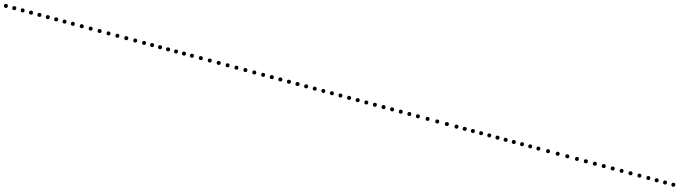

<svg xmlns="http://www.w3.org/2000/svg" viewBox="55 -934 4776 1341"><g transform="rotate(15 2443.0 -264.0)"><path d="M14 -250Q0 -250 0 -264Q0 -278 14 -278Q27 -278 27 -264Q27 -250 14 -250ZM74 -250Q60 -250 60 -264Q60 -278 74 -278Q88 -278 88 -264Q88 -250 74 -250ZM135 -250Q121 -250 121 -264Q121 -278 135 -278Q148 -278 148 -264Q148 -250 135 -250ZM195 -250Q181 -250 181 -264Q181 -278 195 -278Q209 -278 209 -264Q209 -250 195 -250ZM256 -250Q242 -250 242 -264Q242 -278 256 -278Q270 -278 270 -264Q270 -250 256 -250ZM316 -250Q303 -250 303 -264Q303 -278 316 -278Q330 -278 330 -264Q330 -250 316 -250ZM377 -250Q363 -250 363 -264Q363 -278 377 -278Q391 -278 391 -264Q391 -250 377 -250ZM437 -250Q424 -250 424 -264Q424 -278 437 -278Q451 -278 451 -264Q451 -250 437 -250Z M498 -250Q484 -250 484 -264Q484 -278 498 -278Q511 -278 511 -264Q511 -250 498 -250ZM562 -250Q548 -250 548 -264Q548 -278 562 -278Q576 -278 576 -264Q576 -250 562 -250ZM626 -250Q613 -250 613 -264Q613 -278 626 -278Q640 -278 640 -264Q640 -250 626 -250ZM691 -250Q677 -250 677 -264Q677 -278 691 -278Q705 -278 705 -264Q705 -250 691 -250ZM755 -250Q742 -250 742 -264Q742 -278 755 -278Q769 -278 769 -264Q769 -250 755 -250ZM820 -250Q806 -250 806 -264Q806 -278 820 -278Q833 -278 833 -264Q833 -250 820 -250ZM884 -250Q870 -250 870 -264Q870 -278 884 -278Q898 -278 898 -264Q898 -250 884 -250ZM948 -250Q935 -250 935 -264Q935 -278 948 -278Q962 -278 962 -264Q962 -250 948 -250Z M1013 -250Q999 -250 999 -264Q999 -278 1013 -278Q1026 -278 1026 -264Q1026 -250 1013 -250ZM1070 -250Q1057 -250 1057 -264Q1057 -278 1070 -278Q1084 -278 1084 -264Q1084 -250 1070 -250ZM1128 -250Q1114 -250 1114 -264Q1114 -278 1128 -278Q1142 -278 1142 -264Q1142 -250 1128 -250ZM1186 -250Q1172 -250 1172 -264Q1172 -278 1186 -278Q1200 -278 1200 -264Q1200 -250 1186 -250ZM1243 -250Q1230 -250 1230 -264Q1230 -278 1243 -278Q1257 -278 1257 -264Q1257 -250 1243 -250ZM1301 -250Q1287 -250 1287 -264Q1287 -278 1301 -278Q1315 -278 1315 -264Q1315 -250 1301 -250Z M1359 -250Q1345 -250 1345 -264Q1345 -278 1359 -278Q1372 -278 1372 -264Q1372 -250 1359 -250ZM1423 -250Q1409 -250 1409 -264Q1409 -278 1423 -278Q1437 -278 1437 -264Q1437 -250 1423 -250ZM1487 -250Q1474 -250 1474 -264Q1474 -278 1487 -278Q1501 -278 1501 -264Q1501 -250 1487 -250ZM1552 -250Q1538 -250 1538 -264Q1538 -278 1552 -278Q1566 -278 1566 -264Q1566 -250 1552 -250ZM1616 -250Q1603 -250 1603 -264Q1603 -278 1616 -278Q1630 -278 1630 -264Q1630 -250 1616 -250ZM1681 -250Q1667 -250 1667 -264Q1667 -278 1681 -278Q1694 -278 1694 -264Q1694 -250 1681 -250ZM1745 -250Q1731 -250 1731 -264Q1731 -278 1745 -278Q1759 -278 1759 -264Q1759 -250 1745 -250ZM1809 -250Q1796 -250 1796 -264Q1796 -278 1809 -278Q1823 -278 1823 -264Q1823 -250 1809 -250Z M1874 -250Q1860 -250 1860 -264Q1860 -278 1874 -278Q1887 -278 1887 -264Q1887 -250 1874 -250ZM1936 -250Q1922 -250 1922 -264Q1922 -278 1936 -278Q1950 -278 1950 -264Q1950 -250 1936 -250ZM1998 -250Q1984 -250 1984 -264Q1984 -278 1998 -278Q2012 -278 2012 -264Q2012 -250 1998 -250ZM2060 -250Q2046 -250 2046 -264Q2046 -278 2060 -278Q2074 -278 2074 -264Q2074 -250 2060 -250ZM2122 -250Q2108 -250 2108 -264Q2108 -278 2122 -278Q2136 -278 2136 -264Q2136 -250 2122 -250ZM2184 -250Q2171 -250 2171 -264Q2171 -278 2184 -278Q2198 -278 2198 -264Q2198 -250 2184 -250ZM2246 -250Q2233 -250 2233 -264Q2233 -278 2246 -278Q2260 -278 2260 -264Q2260 -250 2246 -250ZM2309 -250Q2295 -250 2295 -264Q2295 -278 2309 -278Q2322 -278 2322 -264Q2322 -250 2309 -250ZM2371 -250Q2357 -250 2357 -264Q2357 -278 2371 -278Q2384 -278 2384 -264Q2384 -250 2371 -250Z M2433 -250Q2419 -250 2419 -264Q2419 -278 2433 -278Q2446 -278 2446 -264Q2446 -250 2433 -250ZM2495 -250Q2481 -250 2481 -264Q2481 -278 2495 -278Q2509 -278 2509 -264Q2509 -250 2495 -250ZM2557 -250Q2543 -250 2543 -264Q2543 -278 2557 -278Q2571 -278 2571 -264Q2571 -250 2557 -250ZM2619 -250Q2606 -250 2606 -264Q2606 -278 2619 -278Q2633 -278 2633 -264Q2633 -250 2619 -250ZM2682 -250Q2668 -250 2668 -264Q2668 -278 2682 -278Q2695 -278 2695 -264Q2695 -250 2682 -250ZM2744 -250Q2730 -250 2730 -264Q2730 -278 2744 -278Q2758 -278 2758 -264Q2758 -250 2744 -250ZM2806 -250Q2792 -250 2792 -264Q2792 -278 2806 -278Q2820 -278 2820 -264Q2820 -250 2806 -250ZM2868 -250Q2855 -250 2855 -264Q2855 -278 2868 -278Q2882 -278 2882 -264Q2882 -250 2868 -250ZM2931 -250Q2917 -250 2917 -264Q2917 -278 2931 -278Q2944 -278 2944 -264Q2944 -250 2931 -250Z M2993 -250Q2979 -250 2979 -264Q2979 -278 2993 -278Q3006 -278 3006 -264Q3006 -250 2993 -250ZM3062 -250Q3049 -250 3049 -264Q3049 -278 3062 -278Q3076 -278 3076 -264Q3076 -250 3062 -250ZM3132 -250Q3119 -250 3119 -264Q3119 -278 3132 -278Q3146 -278 3146 -264Q3146 -250 3132 -250ZM3202 -250Q3188 -250 3188 -264Q3188 -278 3202 -278Q3216 -278 3216 -264Q3216 -250 3202 -250Z M3272 -250Q3258 -250 3258 -264Q3258 -278 3272 -278Q3285 -278 3285 -264Q3285 -250 3272 -250ZM3331 -250Q3317 -250 3317 -264Q3317 -278 3331 -278Q3345 -278 3345 -264Q3345 -250 3331 -250ZM3390 -250Q3376 -250 3376 -264Q3376 -278 3390 -278Q3404 -278 3404 -264Q3404 -250 3390 -250ZM3449 -250Q3436 -250 3436 -264Q3436 -278 3449 -278Q3463 -278 3463 -264Q3463 -250 3449 -250ZM3509 -250Q3495 -250 3495 -264Q3495 -278 3509 -278Q3522 -278 3522 -264Q3522 -250 3509 -250ZM3568 -250Q3554 -250 3554 -264Q3554 -278 3568 -278Q3582 -278 3582 -264Q3582 -250 3568 -250ZM3627 -250Q3613 -250 3613 -264Q3613 -278 3627 -278Q3641 -278 3641 -264Q3641 -250 3627 -250ZM3686 -250Q3672 -250 3672 -264Q3672 -278 3686 -278Q3700 -278 3700 -264Q3700 -250 3686 -250ZM3745 -250Q3732 -250 3732 -264Q3732 -278 3745 -278Q3759 -278 3759 -264Q3759 -250 3745 -250ZM3805 -250Q3791 -250 3791 -264Q3791 -278 3805 -278Q3818 -278 3818 -264Q3818 -250 3805 -250Z M3864 -250Q3850 -250 3850 -264Q3850 -278 3864 -278Q3877 -278 3877 -264Q3877 -250 3864 -250ZM3933 -250Q3920 -250 3920 -264Q3920 -278 3933 -278Q3947 -278 3947 -264Q3947 -250 3933 -250ZM4003 -250Q3990 -250 3990 -264Q3990 -278 4003 -278Q4017 -278 4017 -264Q4017 -250 4003 -250ZM4073 -250Q4059 -250 4059 -264Q4059 -278 4073 -278Q4087 -278 4087 -264Q4087 -250 4073 -250Z M4143 -250Q4129 -250 4129 -264Q4129 -278 4143 -278Q4156 -278 4156 -264Q4156 -250 4143 -250ZM4207 -250Q4193 -250 4193 -264Q4193 -278 4207 -278Q4221 -278 4221 -264Q4221 -250 4207 -250ZM4272 -250Q4258 -250 4258 -264Q4258 -278 4272 -278Q4286 -278 4286 -264Q4286 -250 4272 -250ZM4336 -250Q4322 -250 4322 -264Q4322 -278 4336 -278Q4350 -278 4350 -264Q4350 -250 4336 -250ZM4401 -250Q4387 -250 4387 -264Q4387 -278 4401 -278Q4415 -278 4415 -264Q4415 -250 4401 -250ZM4465 -250Q4452 -250 4452 -264Q4452 -278 4465 -278Q4479 -278 4479 -264Q4479 -250 4465 -250ZM4530 -250Q4516 -250 4516 -264Q4516 -278 4530 -278Q4544 -278 4544 -264Q4544 -250 4530 -250ZM4594 -250Q4581 -250 4581 -264Q4581 -278 4594 -278Q4608 -278 4608 -264Q4608 -250 4594 -250Z M4659 -250Q4645 -250 4645 -264Q4645 -278 4659 -278Q4672 -278 4672 -264Q4672 -250 4659 -250ZM4719 -250Q4705 -250 4705 -264Q4705 -278 4719 -278Q4733 -278 4733 -264Q4733 -250 4719 -250ZM4779 -250Q4766 -250 4766 -264Q4766 -278 4779 -278Q4793 -278 4793 -264Q4793 -250 4779 -250ZM4840 -250Q4826 -250 4826 -264Q4826 -278 4840 -278Q4853 -278 4853 -264Q4853 -250 4840 -250Z"/></g></svg>

Font: FRB American Cursive Just Xheight
Style: Italic
Weight: 400
Italic angle: -25°
Version: Version 2.0;Modular Font Editor K font №1